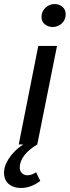

<svg xmlns="http://www.w3.org/2000/svg" viewBox="-66 -717 346 953"><path d="M37 216Q1 216 -22.5 196.5Q-46 177 -46 140Q-46 114 -32.5 88Q-19 62 2.5 39Q24 16 50 0H27L124 -489H217L119 0Q77 25 54.5 54.5Q32 84 32 115Q32 132 43 142.5Q54 153 70 153Q83 153 92.5 149Q102 145 113 138L134 181Q113 197 89 206.5Q65 216 37 216ZM195 -583Q174 -583 157 -596Q140 -609 140 -633Q140 -660 159.5 -678.5Q179 -697 205 -697Q227 -697 243.5 -683.5Q260 -670 260 -646Q260 -619 241 -601Q222 -583 195 -583Z"/></svg>

Font: Source Sans 3 ExtraLight Medium
Style: Italic
Weight: 500
Italic angle: -11°
Version: Version 3.052;hotconv 1.1.0;makeotfexe 2.6.0